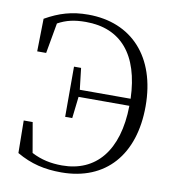

<svg xmlns="http://www.w3.org/2000/svg" viewBox="-84 -817 835 908"><g transform="rotate(10 333.5 -363.5)"><path d="M243 -247H277L289 -351H533C530 -133 429 -18 268 -18C214 -18 167 -28 121 -52L96 -196H53L55 -40C124 0 190 15 270 15C484 15 609 -130 609 -362C609 -599 476 -742 267 -742C189 -742 129 -724 62 -686L59 -529H102L128 -675C168 -697 207 -706 262 -706C430 -706 526 -596 533 -385H289L277 -488H243Z"/></g></svg>

Font: Noto Serif CJK SC Light
Style: Regular
Weight: 300
Designer: Ryoko NISHIZUKA 西塚涼子 (kana & ideographs); Frank Grießhammer (Latin, Greek & Cyrillic); Wenlong ZHANG 张文龙 (bopomofo); San
Foundry: Adobe
Version: Version 2.001;hotconv 1.1.0;makeotfexe 2.6.0